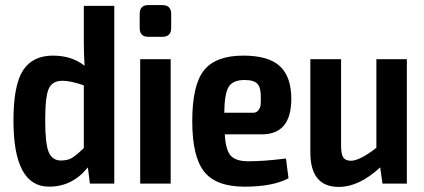

<svg xmlns="http://www.w3.org/2000/svg" viewBox="-20 -723 1671 756"><path d="M430 -700V0H334L326 -64Q265 12 173 12Q33 12 33 -248Q33 -389 71 -446.5Q109 -504 188 -504Q263 -504 313 -464Q310 -511 310 -559V-700ZM220 -91Q246 -91 263 -101Q280 -111 310 -140V-387Q258 -405 226 -405Q187 -405 172.5 -375Q158 -345 158 -249Q158 -156 172 -123.5Q186 -91 220 -91Z M564 -703H619Q654 -703 654 -668V-613Q654 -578 619 -578H564Q530 -578 530 -613V-668Q530 -703 564 -703ZM652 0H532V-490H652Z M958 -88Q1021 -88 1106 -99L1116 -21Q1054 12 943 12Q831 12 784 -47Q737 -106 737 -246Q737 -389 783.5 -446.5Q830 -504 938 -504Q1038 -504 1082.5 -462Q1127 -420 1127 -334Q1127 -194 1011 -194H865Q869 -130 889.5 -109Q910 -88 958 -88ZM943 -408Q898 -408 881 -382Q864 -356 863 -279H977Q990 -279 997.5 -289Q1005 -299 1006 -309Q1007 -319 1007 -336Q1008 -376 994.5 -392Q981 -408 943 -408Z M1582 -490V0H1486L1477 -64Q1394 13 1314 13Q1202 13 1202 -123V-490H1323V-159Q1322 -120 1330.5 -105Q1339 -90 1362 -90Q1396 -90 1462 -141V-490Z"/></svg>

Font: Exo 2 Semi Bold Condensed
Style: Regular
Weight: 600
Width: 3
Designer: Natanael Gama
Version: Version 1.001;PS 001.001;hotconv 1.0.70;makeotf.lib2.5.58329